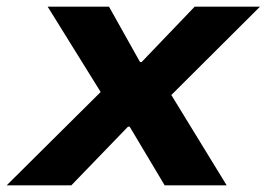

<svg xmlns="http://www.w3.org/2000/svg" viewBox="-83 -556 800 576"><path d="M-63 0 219 -280 60 -536H244L337 -370H342L501 -536H697L431 -271L597 0H411L306 -176H301L131 0Z"/></svg>

Font: Mona Sans Expanded
Style: Bold Italic
Weight: 700
Width: 7
Italic angle: -11.7°
Designer: Deni Anggara
Foundry: GitHub
Version: Version 1.001;gftools[0.9.33]